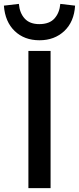

<svg xmlns="http://www.w3.org/2000/svg" viewBox="-39 -967 406 987"><path d="M107 0V-705H221V0ZM164 -760Q86 -760 36.5 -807.5Q-13 -855 -19 -938L58 -947Q62 -900 88 -871.5Q114 -843 163 -843Q215 -843 241 -872Q267 -901 271 -947L347 -938Q342 -855 291.5 -807.5Q241 -760 164 -760Z"/></svg>

Font: Nunito Sans 6pt SemiBold
Style: Regular
Weight: 600
Version: Version 3.101;gftools[0.9.27]